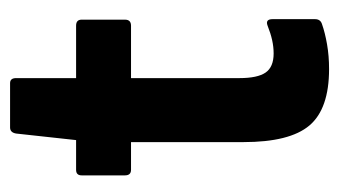

<svg xmlns="http://www.w3.org/2000/svg" viewBox="-166 -499 673 381"><g transform="rotate(-90 170.5 -308.5)"><path d="M224 8Q145 8 112 -31Q79 -70 79 -162V-385H24Q13 -385 13 -397V-483Q13 -494 24 -494H83L96 -613Q98 -625 108 -625H196Q206 -625 206 -613V-494H310Q322 -494 322 -483V-397Q322 -385 310 -385H206V-170Q206 -134 217 -118Q228 -102 255 -102Q268 -102 281.5 -105Q295 -108 310 -114Q323 -119 323 -104V-20Q323 -9 313 -6Q296 0 273 4Q250 8 224 8Z"/></g></svg>

Font: Sofia Sans Condensed ExtraBold
Style: Regular
Weight: 800
Designer: Botio Nikoltchev, Ani Petrova
Foundry: lettersoup
Version: Version 4.101